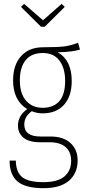

<svg xmlns="http://www.w3.org/2000/svg" viewBox="-20 -776 445 996"><path d="M299.8 -755.9 315.9 -740.2 211.9 -637.2H192.9L88.9 -740.2L105 -755.9L203.1 -670.9ZM384.8 -554.2 395 -519Q357.4 -506.3 279.8 -504.9Q352.1 -462.9 352.1 -356Q352.1 -276.9 312 -232.4Q272 -188 201.2 -188Q171.4 -188 145 -199.2Q106 -171.4 106 -129.9Q106 -67.9 189.9 -67.9H241.2Q308.6 -67.9 345.7 -33.9Q382.8 0 382.8 56.2Q382.8 122.1 338.1 161.1Q293.5 200.2 205.1 200.2Q113.3 200.2 71.5 165.8Q29.8 131.3 29.8 57.1H62Q63 116.7 95 142.8Q127 168.9 205.1 168.9Q279.3 168.9 314.2 139.2Q349.1 109.4 349.1 58.1Q349.1 12.2 320.3 -12.9Q291.5 -38.1 236.8 -38.1H188Q130.4 -38.1 101.8 -61.8Q73.2 -85.4 73.2 -124Q73.2 -176.3 121.1 -210Q47.9 -254.9 47.9 -358.9Q47.9 -439 89.4 -484.9Q130.9 -530.8 203.1 -530.8Q284.2 -530.8 318.1 -535.9Q352.1 -541 384.8 -554.2ZM202.1 -501Q142.6 -501 112.8 -463.6Q83 -426.3 83 -358.9Q83 -290 115.5 -253.4Q147.9 -216.8 201.2 -216.8Q257.8 -216.8 287.8 -251.5Q317.9 -286.1 317.9 -356Q317.9 -422.4 288.3 -461.7Q258.8 -501 202.1 -501Z"/></svg>

Font: Fira Sans Compressed UltraLight
Style: Regular
Weight: 200
Width: 1
Designer: Carrois Corporate & Edenspiekermann AG
Foundry: Carrois Corporate GbR & Edenspiekermann AG
Version: Version 4.203;PS 004.203;hotconv 1.0.88;makeotf.lib2.5.64775